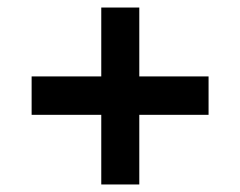

<svg xmlns="http://www.w3.org/2000/svg" viewBox="-20 -604 638 510"><path d="M64 -401H534V-299H64ZM249 -584H350V-114H249Z"/></svg>

Font: Pathway Extreme
Style: Bold
Weight: 700
Designer: Eduardo Rodriguez Tunni
Foundry: Eduardo Rodriguez Tunni
Version: Version 1.001;gftools[0.9.26]